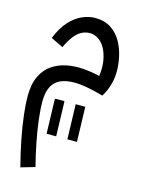

<svg xmlns="http://www.w3.org/2000/svg" viewBox="-118 -449 666 910"><g transform="rotate(15 215.5 6.0)"><path d="M74 394Q56 325 44 262.5Q32 200 26 148Q20 96 20 59Q20 0 38.5 -39Q57 -78 88.5 -99.5Q120 -121 159 -129Q198 -137 240.5 -134Q283 -131 323 -121Q329 -165 322.5 -199.5Q316 -234 302.5 -257.5Q289 -281 269.5 -293.5Q250 -306 229 -306Q208 -306 189 -296.5Q170 -287 153 -265.5Q136 -244 119 -208L59 -237Q81 -291 110 -322.5Q139 -354 171.5 -368Q204 -382 234 -382Q281 -382 313 -360.5Q345 -339 363.5 -305.5Q382 -272 390 -235Q398 -198 398 -167Q398 -135 392 -109.5Q386 -84 377.5 -65.5Q369 -47 361 -35Q309 -50 266.5 -56.5Q224 -63 191.5 -59Q159 -55 137.5 -41Q116 -27 105 -0.5Q94 26 94 65Q94 103 100 153Q106 203 117 259.5Q128 316 143 374ZM255 208 250 37H297L302 208ZM153 208 148 37H195L200 208Z"/></g></svg>

Font: Noto Sans Arabic Condensed
Style: Regular
Weight: 400
Width: 3
Designer: Monotype Design Team, Nadine Chahine, Nizar Qandah and Khaled Hosny
Foundry: Monotype Imaging Inc.
Version: Version 2.012